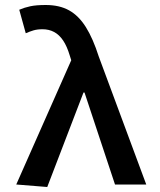

<svg xmlns="http://www.w3.org/2000/svg" viewBox="-20 -738 640 768"><path d="M169 10 45 0 265 -497 259 -516Q248 -553 232.5 -576Q217 -599 196.5 -610Q176 -621 150 -621Q129 -621 114 -616.5Q99 -612 83 -605L57 -699Q78 -708 101.5 -713Q125 -718 163 -718Q218 -718 256.5 -696.5Q295 -675 323.5 -629.5Q352 -584 375 -512L565 0H440L318 -368H314Z"/></svg>

Font: Source Code Pro SemiBold
Style: Regular
Weight: 600
Monospace: yes
Designer: Paul D. Hunt, Teo Tuominen
Foundry: Adobe Systems Incorporated
Version: Version 1.018;hotconv 1.0.116;makeotfexe 2.5.65601